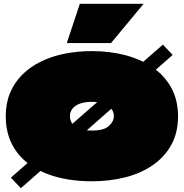

<svg xmlns="http://www.w3.org/2000/svg" viewBox="-20 -917 960 1003"><path d="M89 66 37 11 831 -684 882 -630ZM460 30Q398 30 340 21Q282 12 232 -6.5Q182 -25 141 -53Q100 -81 71 -118.5Q42 -156 26 -203.5Q10 -251 10 -309Q10 -377 32.5 -431.5Q55 -486 96.5 -527Q138 -568 194 -595.5Q250 -623 317.5 -636.5Q385 -650 460 -650Q554 -650 635.5 -628.5Q717 -607 778.5 -564.5Q840 -522 875 -458Q910 -394 910 -309Q910 -224 875 -160.5Q840 -97 778.5 -54.5Q717 -12 635.5 9Q554 30 460 30ZM461 -235Q523 -235 549 -259Q575 -283 575 -311Q575 -324 569 -337Q563 -350 550 -361Q537 -372 515 -378.5Q493 -385 461 -385Q429 -385 406.5 -378.5Q384 -372 370.5 -361Q357 -350 351 -337Q345 -324 345 -310Q345 -296 351 -282.5Q357 -269 371 -258.5Q385 -248 407 -241.5Q429 -235 461 -235ZM397 -897 329 -692H560L730 -897Z"/></svg>

Font: Climate Crisis
Style: Regular
Weight: 400
Version: Version 1.003